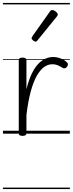

<svg xmlns="http://www.w3.org/2000/svg" viewBox="-20 -905 493 1300"><path d="M132 15Q119 15 113 10.5Q107 6 107 -4V-496Q107 -506 113 -510.5Q119 -515 132 -515Q146 -515 152.5 -510.5Q159 -506 159 -496V-301Q175 -365 195.5 -407Q216 -449 240 -473.5Q264 -498 289.5 -508.5Q315 -519 339 -519Q367 -519 394 -508Q421 -497 435 -481Q440 -476 440 -469Q440 -462 434 -453Q428 -445 420.5 -443Q413 -441 405 -445Q393 -453 374.5 -461.5Q356 -470 334 -470Q305 -470 278.5 -451Q252 -432 229 -391.5Q206 -351 188 -285Q170 -219 159 -125V-4Q159 6 152.5 10.5Q146 15 132 15ZM221 -623Q214 -623 204 -631Q194 -639 194 -647Q194 -649 195.5 -651.5Q197 -654 199 -659L318 -827Q322 -833 325.5 -835Q329 -837 335 -837Q341 -837 349.5 -832Q358 -827 364.5 -820.5Q371 -814 371 -807Q371 -803 369.5 -800Q368 -797 364 -792L234 -632Q228 -623 221 -623ZM0 365H453V375H0ZM0 -20H453V0H0ZM0 -505H453V-500H0ZM0 -885H453V-875H0Z"/></svg>

Font: Playwrite GB S Guides
Style: Regular
Weight: 400
Designer: Veronika Burian, José Scaglione
Foundry: TypeTogether
Version: Version 1.003